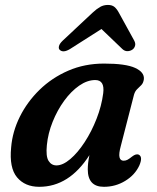

<svg xmlns="http://www.w3.org/2000/svg" viewBox="-20 -726 619 758"><path d="M457 -150Q448.5 -119 451.8 -105.2Q455 -91.5 468 -91.5Q476.5 -91.5 483.8 -95.5Q491 -99.5 501.5 -108Q517.5 -120.5 528.5 -115Q544.5 -106 530 -72.5Q512.5 -35 474.2 -11.8Q436 11.5 390 11.5Q326.5 11.5 326.5 -57.5Q326.5 -69.5 328 -82.8Q329.5 -96 333 -113.5Q253 11.5 135 11.5Q78.5 11.5 47.2 -26Q16 -63.5 24 -144Q29 -206 58.2 -265Q87.5 -324 136.2 -371.5Q185 -419 249.5 -447Q314 -475 391 -475Q476 -475 513.2 -458Q550.5 -441 548 -413.5Q546 -398.5 538 -390.2Q530 -382 521.5 -374Q513 -366 509 -352ZM165 -153Q160.5 -108.5 171.8 -90.8Q183 -73 203 -73Q228 -73 257.5 -98Q287 -123 314.2 -164.8Q341.5 -206.5 361.2 -257Q381 -307.5 387.5 -358Q394 -410 356 -410Q324.5 -410 292.5 -387.8Q260.5 -365.5 233.2 -328Q206 -290.5 187.8 -245Q169.5 -199.5 165 -153ZM256.5 -532.5Q228.5 -515.5 215 -530Q210.5 -535 213 -544.5Q215.5 -554 227.5 -565.5L345 -675.5Q361 -690.5 375 -698.5Q389 -706.5 406 -706.5Q422.5 -706.5 432 -698.5Q441.5 -690.5 449.5 -675.5L510 -565.5Q516 -554 513 -544.5Q510 -535 502.5 -530Q493.5 -524 482.8 -524Q472 -524 463 -532.5L380.5 -611.5Z"/></svg>

Font: Fraunces 9pt Soft SemiBold
Style: Italic
Weight: 600
Italic angle: -16°
Version: Version 1.000;[b76b70a41]